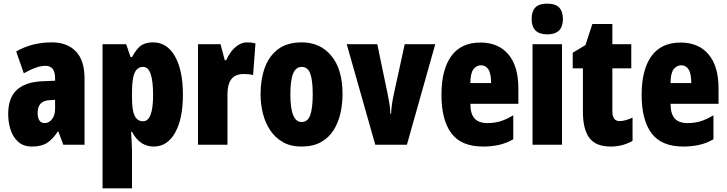

<svg xmlns="http://www.w3.org/2000/svg" viewBox="-20 -847 3999 1056"><path d="M266 -614Q349 -614 397 -564.5Q445 -515 445 -414V-51H328L301 -124H298Q271 -82 239.5 -61.5Q208 -41 156 -41Q109 -41 80 -67Q51 -93 38 -134Q25 -175 25 -220Q25 -309 72.5 -352.5Q120 -396 211 -400L283 -403V-417Q283 -485 230 -485Q183 -485 111 -444L69 -564Q110 -588 159.5 -601Q209 -614 266 -614ZM253 -296Q187 -293 187 -227Q187 -170 226 -170Q250 -170 266.5 -192Q283 -214 283 -249V-298Z M822 -614Q899 -614 942.5 -537Q986 -460 986 -326Q986 -193 943 -117Q900 -41 826 -41Q789 -41 759 -60Q729 -79 706 -122H701Q703 -85 704.5 -58.5Q706 -32 706 -16V189H544V-604H674L698 -533H706Q734 -584 759.5 -599Q785 -614 822 -614ZM768 -479Q735 -479 720.5 -446.5Q706 -414 706 -339V-307Q706 -241 720.5 -210.5Q735 -180 767 -180Q822 -180 822 -324Q822 -479 768 -479Z M1340 -614Q1350 -614 1360 -613Q1370 -612 1385 -608L1372 -434Q1353 -440 1322 -440Q1274 -440 1252.5 -411.5Q1231 -383 1231 -329V-51H1069V-604H1193L1216 -516H1224Q1234 -539 1250.5 -561.5Q1267 -584 1290 -599Q1313 -614 1340 -614Z M1864 -329Q1864 -276 1852.5 -224.5Q1841 -173 1815 -131.5Q1789 -90 1745.5 -65.5Q1702 -41 1638 -41Q1579 -41 1536.5 -65Q1494 -89 1466.5 -130Q1439 -171 1426 -222.5Q1413 -274 1413 -329Q1413 -409 1436 -473.5Q1459 -538 1509 -576Q1559 -614 1640 -614Q1741 -614 1802.5 -540Q1864 -466 1864 -329ZM1577 -327Q1577 -176 1639 -176Q1673 -176 1686.5 -214.5Q1700 -253 1700 -329Q1700 -405 1686.5 -442Q1673 -479 1639 -479Q1607 -479 1592 -442Q1577 -405 1577 -327Z M2044 -51 1887 -604H2055L2111 -335Q2117 -307 2121.5 -279.5Q2126 -252 2127 -221H2131Q2132 -247 2136 -275Q2140 -303 2147 -334L2206 -604H2374L2218 -51Z M2622 -613Q2721 -613 2776 -548Q2831 -483 2831 -361V-276H2567Q2567 -221 2590 -195.5Q2613 -170 2661 -170Q2699 -170 2732 -180Q2765 -190 2803 -213V-81Q2767 -60 2726 -50.5Q2685 -41 2637 -41Q2517 -41 2462.5 -114Q2408 -187 2408 -325Q2408 -464 2462 -538.5Q2516 -613 2622 -613ZM2626 -488Q2601 -488 2584 -466Q2567 -444 2567 -390H2681Q2681 -443 2666 -465.5Q2651 -488 2626 -488Z M2990 -827Q3035 -827 3055.5 -805.5Q3076 -784 3076 -742Q3076 -658 2990 -658Q2904 -658 2904 -742Q2904 -785 2924.5 -806Q2945 -827 2990 -827ZM3071 -604V-51H2909V-604Z M3388 -181Q3403 -181 3421 -186Q3439 -191 3459 -200V-72Q3432 -57 3402.5 -49Q3373 -41 3339 -41Q3257 -41 3221.5 -88.5Q3186 -136 3186 -233V-471H3130V-557L3200 -599L3238 -715H3348V-604H3452V-471H3348V-235Q3348 -181 3388 -181Z M3723 -613Q3822 -613 3877 -548Q3932 -483 3932 -361V-276H3668Q3668 -221 3691 -195.5Q3714 -170 3762 -170Q3800 -170 3833 -180Q3866 -190 3904 -213V-81Q3868 -60 3827 -50.5Q3786 -41 3738 -41Q3618 -41 3563.5 -114Q3509 -187 3509 -325Q3509 -464 3563 -538.5Q3617 -613 3723 -613ZM3727 -488Q3702 -488 3685 -466Q3668 -444 3668 -390H3782Q3782 -443 3767 -465.5Q3752 -488 3727 -488Z"/></svg>

Font: Noto Sans Tamil UI ExtraCondensed Black
Style: Regular
Weight: 900
Width: 2
Designer: Jelle Bosma - Monotype Design Team
Foundry: Monotype Imaging Inc.
Version: Version 2.004; ttfautohint (v1.8.4.7-5d5b)